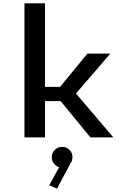

<svg xmlns="http://www.w3.org/2000/svg" viewBox="-20 -820 750 1146"><path d="M519.5 0 342 -216.5H248.5V0H126V-800H248.5V-301.5H338.5L501.5 -500H638.5L433.5 -262L656.5 0ZM412.5 117.5Q412.5 139 400.5 155.5L320.5 306L274 286L333 178Q314 172.5 301.5 156Q289 139.5 289 117.5Q289 93 307 74.8Q325 56.5 351 56.5Q377 56.5 394.8 74.8Q412.5 93 412.5 117.5Z"/></svg>

Font: League Mono Medium
Style: Regular
Weight: 500
Width: 6
Designer: Tyler Finck
Foundry: The League of Moveable Type / Tyler Finck
Version: Version 2.300;RELEASE